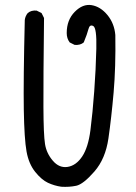

<svg xmlns="http://www.w3.org/2000/svg" viewBox="-20 -747 540 760"><path d="M222.7 -7.8Q195.3 -11.7 169.9 -23.4Q144.5 -35.2 119.1 -66.9Q93.8 -98.6 85 -147.5Q76.2 -196.3 74.2 -313Q72.3 -429.7 78.1 -668Q80.1 -683.6 89.8 -695.3Q103.5 -707 125 -705.1L144.5 -695.3L154.3 -675.8Q151.4 -433.6 151.9 -323.7Q152.3 -213.9 158.2 -176.8Q164.1 -139.6 189.5 -110.4Q214.8 -81.1 248 -86.4Q281.2 -91.8 305.2 -127.4Q329.1 -163.1 337.9 -231.4Q346.7 -299.8 353 -385.7Q359.4 -471.7 361.3 -554.2Q363.3 -636.7 349.1 -644Q335 -651.4 330.1 -631.8Q325.2 -612.3 311.5 -579.1Q297.9 -567.4 275.4 -569.3L255.9 -579.1Q244.1 -594.7 244.1 -616.2Q244.1 -668 275.9 -700.2Q307.6 -732.4 342.8 -726.6Q377.9 -720.7 405.3 -687.5Q432.6 -654.3 436.5 -608.4Q438.5 -480.5 429.7 -380.4Q420.9 -280.3 409.2 -199.2Q397.5 -118.2 353.5 -67.9Q309.6 -17.6 281.7 -11.7Q253.9 -5.9 222.7 -7.8Z"/></svg>

Font: JasonHandwriting2
Style: Regular
Weight: 400
Version: Version 1.05.10